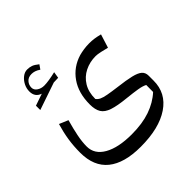

<svg xmlns="http://www.w3.org/2000/svg" viewBox="-212 -746 1187 1187"><g transform="rotate(-45 382.0 -152.5)"><path d="M135.7 -471.7Q135.7 -450.7 155.5 -437.5Q175.3 -424.3 201.2 -424.3Q219.7 -424.3 246.1 -428.5Q272.5 -432.6 302.7 -439.9L295.9 -397.9L256.3 -396.5L76.7 -335V-373L154.8 -399.9Q109.9 -414.6 109.9 -463.9Q109.9 -490.7 122.3 -514.9Q134.8 -539.1 154.5 -554.4Q174.3 -569.8 196.3 -569.8Q216.3 -569.8 232.9 -564Q249.5 -558.1 272.9 -539.1L253.4 -511.2Q236.8 -522.5 222.9 -526.9Q209 -531.2 195.8 -531.2Q167.5 -531.2 151.6 -513.4Q135.7 -495.6 135.7 -471.7ZM645 -311.5Q625.5 -316.9 597.7 -323Q569.8 -329.1 554.7 -329.1Q502.9 -329.1 459.7 -307.6Q416.5 -286.1 391.1 -244.6Q365.7 -203.1 365.7 -143.1Q375 -129.9 391.1 -122.3Q407.2 -114.7 436.5 -109.4Q465.8 -104 514.6 -97.7Q584 -89.4 624.8 -79.6Q665.5 -69.8 683.1 -54.2Q700.7 -38.6 700.7 -11.7V31.2Q701.2 140.6 609.1 202.9Q517.1 265.1 355 265.1Q212.4 265.1 138.4 205.3Q64.5 145.5 64.5 25.9Q64.5 -30.8 72.5 -83.5Q80.6 -136.2 97.2 -192.4L155.8 -167.5Q139.6 -110.4 129.9 -62Q120.1 -13.7 120.1 27.3Q120.1 95.2 187 133.3Q253.9 171.4 370.6 171.4Q462.9 171.4 531.5 147.7Q600.1 124 648.9 79.1L649.4 18.6Q630.9 8.3 596.2 2.4Q561.5 -3.4 504.9 -9.3Q432.1 -16.6 391.1 -30.3Q350.1 -43.9 333.7 -70.6Q317.4 -97.2 317.4 -142.6Q317.4 -243.2 364.3 -309.8Q411.1 -376.5 491.7 -400.9Q511.2 -406.2 534.9 -409.7Q558.6 -413.1 581.1 -413.1Q605 -413.1 625.5 -410.2Q646 -407.2 672.9 -400.4Z"/></g></svg>

Font: Pinar DS2-Regular
Style: Regular
Weight: 400
Designer: Amin Abedi
Version: Version 2.000